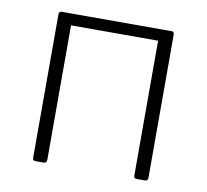

<svg xmlns="http://www.w3.org/2000/svg" viewBox="-65 -601 722 671"><g transform="rotate(10 296.5 -265.0)"><path d="M142 -519V-13Q142 -6 139.5 -3Q137 0 129 0H104Q97 0 94.5 -2.5Q92 -5 92 -11V-519Q92 -530 102 -530H133Q142 -530 142 -519ZM501 -519V-13Q501 -6 498.5 -3Q496 0 488 0H463Q456 0 453.5 -2.5Q451 -5 451 -11V-519Q451 -530 461 -530H492Q501 -530 501 -519ZM125 -489Q118 -489 118 -496V-523Q118 -530 125 -530H479Q486 -530 486 -523V-496Q486 -489 479 -489Z"/></g></svg>

Font: Libre Franklin ExtraLight
Style: Regular
Weight: 250
Designer: Pablo Impallari, Rodrigo Fuenzalida, Nhung Nguyen
Foundry: Impallari Type
Version: Version 3.000